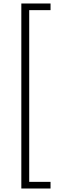

<svg xmlns="http://www.w3.org/2000/svg" viewBox="-20 -883 342 1098"><path d="M102 195V-863H269V-825H147V157H269V195Z"/></svg>

Font: Yaldevi ExtraLight
Style: Regular
Weight: 200
Designer: Sol Matas, Rajitha Manaperi, Kosala Senevirathne
Foundry: Mooniak
Version: Version 1.100